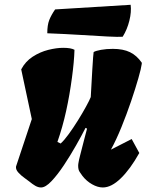

<svg xmlns="http://www.w3.org/2000/svg" viewBox="-20 -784 621 813"><path d="M153.8 9.8Q141.6 9.8 129.4 2.7Q117.2 -4.4 104.5 -15.1Q98.6 -20 84 -30.3Q69.3 -40.5 57.6 -53.5Q45.9 -66.4 47.9 -79.1L114.7 -279.8L69.8 -490.2Q87.4 -523.9 118.4 -543.9Q149.4 -564 184.3 -572.8Q219.2 -581.5 247.6 -581.5Q280.3 -581.5 295.4 -573.2Q293.9 -522.9 284.7 -455.1Q274.9 -381.3 260 -313.7Q245.1 -246.1 223.1 -183.1L236.8 -176.3Q252 -189.9 271.5 -216.8Q291 -243.7 310.3 -274.7Q329.6 -305.7 344.2 -332.5Q358.9 -359.4 364.3 -373Q368.7 -450.2 370.8 -488.5Q373 -526.9 374.3 -541.7Q375.5 -556.6 376.5 -563.5Q384.8 -568.8 407.7 -573Q430.7 -577.1 458 -577.1Q501.5 -577.1 530.5 -563Q559.6 -548.8 580.6 -518.1L580.1 -512.7Q578.1 -495.6 565.9 -452.9Q553.7 -410.2 535.2 -355.5Q516.6 -300.8 494.4 -246.1Q472.2 -191.4 449.7 -150.4L537.6 -195.3L569.8 -136.2Q531.7 -67.9 491.7 -29.1Q451.7 9.8 415.5 9.8Q393.6 9.8 369.9 -3.7Q346.2 -17.1 329.1 -39.1Q323.7 -46.9 317.4 -55.9Q311 -64.9 311 -82Q311 -88.9 312.7 -96.9Q314.5 -105 314.9 -108.4Q314.9 -109.4 318.6 -123.5Q322.3 -137.7 327.6 -158.7Q333 -179.7 338.6 -201.4Q344.2 -223.1 348.6 -239.3L342.3 -242.7Q326.2 -210.9 302 -168.2Q277.8 -125.5 250.7 -84.7Q223.6 -43.9 198.2 -17.1Q172.9 9.8 153.8 9.8ZM180.2 -643.1Q180.2 -677.7 188.5 -699Q196.8 -720.2 213.4 -744.1L533.2 -763.7Q537.1 -733.9 527.8 -696.5Q518.6 -659.2 499.5 -628.4Q482.4 -627 435.8 -629.4Q389.2 -631.8 323 -636Q256.8 -640.1 180.2 -643.1Z"/></svg>

Font: Fruktur
Style: Italic
Weight: 400
Italic angle: -8°
Designer: Viktoriya Grabowska, Eben Sorkin
Foundry: Viktoriya Grabowska
Version: Version 1.008; ttfautohint (v1.8.4.7-5d5b)